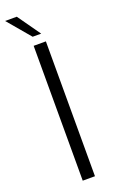

<svg xmlns="http://www.w3.org/2000/svg" viewBox="-189 -935 579 974"><g transform="rotate(-20 101.0 -448.0)"><path d="M76 -728H142V0H76ZM87 -773 -17 -896H46L133 -773Z"/></g></svg>

Font: Murecho Thin Light
Style: Regular
Weight: 300
Version: Version 1.010